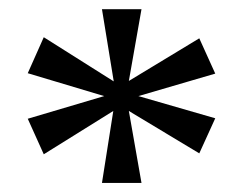

<svg xmlns="http://www.w3.org/2000/svg" viewBox="-20 -780 540 422"><path d="M418 -442.9 263.2 -536.1 291 -377.9H204.1L229 -536.1L76.2 -440.9L41 -519L209 -568.8L41 -619.1L76.2 -698.2L230 -601.1L204.1 -759.8H291L263.2 -602.1L418 -695.8L453.1 -618.2L284.2 -568.8L453.1 -520Z"/></svg>

Font: Chattogram
Style: Regular
Weight: 400
Designer: Indian Type Foundry
Foundry: Monotype Imaging Inc.
Version: Version 1.01